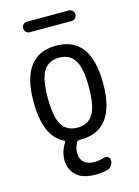

<svg xmlns="http://www.w3.org/2000/svg" viewBox="-135 -774 770 1067"><g transform="rotate(-15 250.0 -240.0)"><path d="M129.9 -700.2H370.1Q382.8 -700.2 391.6 -691.4Q400.4 -682.6 400.4 -669.9Q400.4 -657.2 391.6 -648.4Q382.8 -639.6 370.1 -639.6H129.9Q117.2 -639.6 108.4 -648.4Q99.6 -657.2 99.6 -669.9Q99.6 -682.6 108.4 -691.4Q117.2 -700.2 129.9 -700.2ZM339.4 -415.5Q310.5 -460.9 250 -460.9Q189.5 -460.9 160.6 -415.5Q131.8 -370.1 131.8 -260.3Q131.8 -150.4 160.6 -104.5Q189.5 -58.6 250 -58.6Q310.5 -58.6 339.4 -104.5Q368.2 -150.4 368.2 -260.3Q368.2 -370.1 339.4 -415.5ZM156.2 -9.8Q49.8 -61.5 49.8 -259.8Q49.8 -529.3 250 -529.8Q450.2 -530.3 450.2 -260.3Q450.2 9.8 250 9.8H243.2Q230.5 9.8 225.6 18.6Q210 47.9 210 77.1Q210 111.3 231.4 130.9Q252.9 150.4 290 150.4Q319.3 150.4 348.6 140.6Q360.4 136.7 371.1 144Q381.8 151.4 381.8 164.1Q381.8 180.7 372.1 194.3Q362.3 208 346.7 211.9Q311.5 219.7 280.3 219.7Q204.1 219.7 168 184.6Q131.8 149.4 131.8 96.7Q131.8 48.8 160.2 3.9Q165 -4.9 156.2 -9.8Z"/></g></svg>

Font: Rounded-X Mgen+ 2m regular
Style: Regular
Weight: 400
Designer: [Source Han Sans]
Ryoko NISHIZUKA  (kana & ideographs); Paul D. Hunt (Latin, Greek & Cyrillic); Wenlong ZHANG  (bopomofo
Version: Version 1.059.20150602